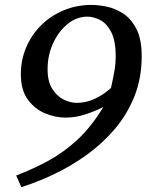

<svg xmlns="http://www.w3.org/2000/svg" viewBox="-20 -707 597 782"><path d="M557.1 -478Q557.1 -389.6 528.1 -316.2Q499 -242.7 449 -183.3Q398.9 -124 335.7 -78.1Q272.5 -32.2 203.1 1Q133.8 34.2 66.9 55.2L45.9 7.8Q117.2 -19.5 179.4 -53.7Q241.7 -87.9 296.9 -139.4Q352.1 -190.9 400.9 -271Q368.2 -254.4 327.9 -241.2Q287.6 -228 247.1 -228Q205.6 -228 163.6 -245.4Q121.6 -262.7 93.3 -301.5Q64.9 -340.3 64.9 -404.8Q64.9 -463.4 86.9 -514.6Q108.9 -565.9 147.9 -604.5Q187 -643.1 239.5 -665Q292 -687 353 -687Q378.9 -687 413.6 -680.2Q448.2 -673.3 481 -652.3Q513.7 -631.3 535.4 -589.6Q557.1 -547.9 557.1 -478ZM451.2 -477.1Q451.2 -542.5 432.4 -577.6Q413.6 -612.8 386.7 -626Q359.9 -639.2 335.9 -639.2Q292 -639.2 255.1 -609.1Q218.3 -579.1 196 -530.3Q173.8 -481.4 173.8 -424.8Q173.8 -375.5 192.6 -345.5Q211.4 -315.4 238.8 -301.8Q266.1 -288.1 292 -288.1Q328.1 -288.1 358.2 -301.3Q388.2 -314.5 408 -329.3Q427.7 -344.2 432.1 -349.1Q439 -379.9 445.1 -412.8Q451.2 -445.8 451.2 -477.1Z"/></svg>

Font: Charis
Style: Italic
Weight: 400
Italic angle: -11°
Designer: Walt Agee, Miriam Martin, Annie Olsen, Victor Gaultney, Lorna Priest, Alan Ward, Bob Hallissy, Martin Hosken, Sharon Cor
Foundry: SIL Global
Version: Version 7.000